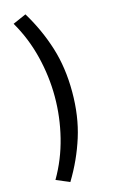

<svg xmlns="http://www.w3.org/2000/svg" viewBox="-151 -883 670 1138"><g transform="rotate(-15 183.5 -314.5)"><path d="M131 200 49 165Q112 57 142.5 -66Q173 -189 173 -314Q173 -438 142.5 -561.5Q112 -685 49 -793L131 -829Q201 -714 240.5 -588.5Q280 -463 280 -314Q280 -165 240.5 -40Q201 85 131 200Z"/></g></svg>

Font: Noto Sans KR Thin SemiBold
Style: Regular
Weight: 600
Version: Version 2.004-H2;hotconv 1.0.118;makeotfexe 2.5.65603